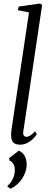

<svg xmlns="http://www.w3.org/2000/svg" viewBox="-20 -838 283 1126"><path d="M116.5 -66Q114 -50.5 120 -43Q126 -35.5 134.5 -35.5Q144.5 -35.5 157 -42.8Q169.5 -50 185.5 -68.5L196 -51Q188 -38 173.8 -23.8Q159.5 -9.5 140 0.5Q120.5 10.5 96.5 10.5Q80 10.5 68.2 4.8Q56.5 -1 50.5 -14.2Q44.5 -27.5 45 -49Q45 -53.5 45.8 -61.2Q46.5 -69 47.8 -78.8Q49 -88.5 50.5 -98L150 -765L84.5 -778.5L89.5 -799.5L215.5 -817.5L227 -808ZM43 268.5 24.5 258V251.5Q45 233.5 56 209Q67 184.5 67 160Q67 137.5 58 123Q49 108.5 34.5 103V88.5L90.5 45.5Q112 55 123.8 74.5Q135.5 94 136.5 123Q137 150.5 125.8 178.8Q114.5 207 93.2 230.8Q72 254.5 43 268.5Z"/></svg>

Font: Merriweather 96pt Light
Style: Italic
Weight: 300
Italic angle: -7.8°
Version: Version 2.101